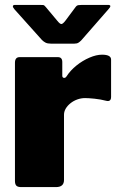

<svg xmlns="http://www.w3.org/2000/svg" viewBox="-20 -763 494 783"><path d="M67 0Q52 0 46.5 -6Q41 -12 41 -25V-507Q41 -530 60 -530H216Q234 -530 234 -510V-454Q234 -447 240 -445.5Q246 -444 251 -451Q267 -476 292 -496Q317 -516 345 -528Q373 -540 396 -540Q433 -540 433 -520V-368Q433 -347 413 -352Q390 -358 365.5 -360.5Q341 -363 327 -363Q311 -363 295.5 -357.5Q280 -352 267.5 -342Q255 -332 248 -320Q241 -308 241 -295V-29Q241 0 208 0H67ZM288 -734Q293 -741 299.5 -742Q306 -743 315 -743H420Q439 -743 422 -725L311 -598Q306 -593 300 -589Q294 -585 283 -585H188Q174 -585 166 -589Q158 -593 151 -600L39 -725Q32 -733 32.5 -738Q33 -743 42 -743H141Q151 -743 156 -742.5Q161 -742 167 -734L213 -679Q225 -664 231 -665Q237 -666 247 -679Z"/></svg>

Font: Libre Franklin Black
Style: Regular
Weight: 900
Designer: Pablo Impallari, Rodrigo Fuenzalida, Nhung Nguyen
Foundry: Impallari Type
Version: Version 3.000